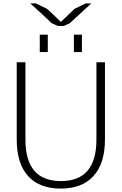

<svg xmlns="http://www.w3.org/2000/svg" viewBox="-20 -1095 713 1125"><path d="M158 -1075H190L256 -1043L268 -1032L296 -1006L335 -968L337 -967L377 -1005L405 -1032L416 -1043L482 -1075H515L443 -1009L389 -959L354 -943H319L283 -959L230 -1009ZM413 -790V-892H460V-790ZM213 -790V-892H260V-790ZM545 -730H595V-278Q595 -138 528 -64Q461 10 336 10Q211 10 144.5 -63.5Q78 -137 78 -278V-730H129V-277Q129 -34 337 -34Q545 -34 545 -277Z"/></svg>

Font: Mplus 1p Light
Style: Regular
Weight: 300
Version: Version 1.061